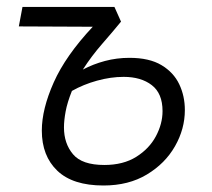

<svg xmlns="http://www.w3.org/2000/svg" viewBox="-20 -538 626 567"><path d="M285.6 9.8Q194.8 9.8 149.2 -33.9Q103.5 -77.6 103.5 -152.3Q103.5 -215.8 138.7 -294.7Q173.8 -373.5 253.9 -459L35.6 -460L46.4 -517.6H317.9L337.4 -474.1Q313 -444.3 281.5 -408.2Q250 -372.1 224.6 -332.5Q254.9 -348.6 289.8 -357.9Q324.7 -367.2 362.3 -367.2Q420.9 -367.2 456.8 -345.7Q492.7 -324.2 509.3 -289.3Q525.9 -254.4 525.9 -212.9Q525.9 -157.2 496.8 -106.2Q467.8 -55.2 413.8 -22.7Q359.9 9.8 285.6 9.8ZM192.4 -269.5Q178.7 -235.4 173.8 -208.7Q168.9 -182.1 168.9 -161.6Q168.9 -114.3 195.6 -82.5Q222.2 -50.8 288.1 -50.8Q344.2 -50.8 382.6 -75Q420.9 -99.1 440.4 -135.7Q460 -172.4 460 -210Q460 -262.2 428.2 -286.6Q396.5 -311 345.2 -311Q307.1 -311 266.6 -299.8Q226.1 -288.6 192.4 -269.5Z"/></svg>

Font: Cascadia Code Light
Style: Italic
Weight: 300
Italic angle: -10°
Monospace: yes
Designer: Aaron Bell
Foundry: Saja Typeworks
Version: Version 2404.023; ttfautohint (v1.8.4)